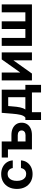

<svg xmlns="http://www.w3.org/2000/svg" viewBox="1292 -1872 738 3363"><g transform="rotate(-90 1661.5 -190.0)"><path d="M294.4 11.2Q215.3 11.2 156.7 -23.7Q98.1 -58.6 66.2 -120.4Q34.2 -182.1 34.2 -263.2Q34.2 -344.7 66.2 -406.7Q98.1 -468.8 156.7 -503.7Q215.3 -538.6 294.4 -538.6Q362.3 -538.6 414.8 -512.9Q467.3 -487.3 498.8 -441.9Q530.3 -396.5 534.2 -335.9H400.4Q396 -362.8 382.8 -383.1Q369.6 -403.3 347.7 -414.8Q325.7 -426.3 296.4 -426.3Q259.3 -426.3 231.9 -406.7Q204.6 -387.2 189.9 -350.8Q175.3 -314.5 175.3 -264.2Q175.3 -213.9 189.9 -177.2Q204.6 -140.6 231.7 -120.8Q258.8 -101.1 296.4 -101.1Q339.4 -101.1 366 -125.7Q392.6 -150.4 399.9 -192.4H534.2Q530.8 -133.3 499.8 -87.2Q468.8 -41 416.3 -14.9Q363.8 11.2 294.4 11.2Z M584.5 -420.4V-529.3H777.3V-420.4ZM818.8 -359.4H978Q1045.4 -359.4 1093.8 -337.2Q1142.1 -314.9 1168.2 -274.9Q1194.3 -234.9 1194.3 -180.2Q1194.3 -126 1168.2 -85.4Q1142.1 -44.9 1093.8 -22.5Q1045.4 0 978 0H726.6V-529.3H865.7V-112.3H975.1Q1013.7 -112.3 1036.1 -130.6Q1058.6 -148.9 1058.6 -180.2Q1058.6 -211.9 1036.1 -230.2Q1013.7 -248.5 975.1 -248.5H818.8Z M1241.2 159.2V-115.2H1283.7Q1301.3 -127.4 1313 -149.2Q1324.7 -170.9 1332 -200.7Q1339.4 -230.5 1344 -266.8Q1348.6 -303.2 1352.1 -344.7L1367.2 -529.3H1773.4V-115.2H1857.4V159.2H1723.6V0H1377.9V159.2ZM1425.3 -115.2H1641.1V-416H1486.3L1480 -344.7Q1474.6 -264.2 1462.6 -207.5Q1450.7 -150.9 1425.3 -115.2Z M2425.8 0H2287.1V-322.3H2284.7L2055.2 0H1935.1V-529.3H2073.2V-208H2075.7L2303.2 -529.3H2425.8Z M2539.6 -529.3H2678.7V-115.2H2835.9V-529.3H2970.2V-115.2H3127V-529.3H3266.6V0H2539.6Z"/></g></svg>

Font: Inter Cardless Tabular Bold
Style: Bold
Weight: 700
Designer: Rasmus Andersson
Foundry: rsms
Version: Version 4.000;git-4fc901f